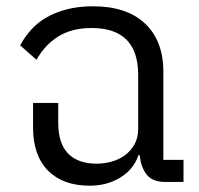

<svg xmlns="http://www.w3.org/2000/svg" viewBox="-20 -578 632 610"><path d="M265 12Q180 12 132.5 -36Q85 -84 85 -173V-251H165V-189Q165 -122 196.5 -90Q228 -58 287 -58Q311 -58 334.5 -64.5Q358 -71 376.5 -84.5Q395 -98 407 -119Q419 -140 419 -168V-340Q419 -489 271 -489Q208 -489 165 -462Q122 -435 96 -388L44 -434Q58 -460 78.5 -483Q99 -506 127.5 -522.5Q156 -539 193 -548.5Q230 -558 276 -558Q382 -558 440.5 -503.5Q499 -449 499 -349V-70H563V0H504Q464 0 445.5 -24Q427 -48 424 -85H420Q404 -39 361.5 -13.5Q319 12 265 12Z"/></svg>

Font: IBM Plex Sans Thai
Style: Regular
Weight: 400
Designer: Mike Abbink, Paul van der Laan, Pieter van Rosmalen, Ben Mitchell, Mark Frömberg
Foundry: Bold Monday
Version: Version 1.2